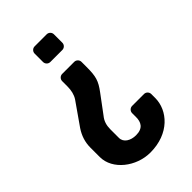

<svg xmlns="http://www.w3.org/2000/svg" viewBox="-206 -523 823 823"><g transform="rotate(-45 205.5 -111.5)"><path d="M229 -110C259 -150 265 -171 265 -228V-259C265 -271 255 -281 243 -281H170C158 -281 148 -271 148 -259V-228C148 -203 143 -182 132 -165L60 -62C42 -35 32 -5 32 28V85C32 162 114 225 199 225C314 225 379 149 379 74V50C379 38 369 28 357 28H285C273 28 263 38 263 50V74C263 103 252 129 208 129C176 129 148 113 148 85V33C148 9 154 -11 168 -28ZM243 -448H170C158 -448 148 -438 148 -426V-375C148 -363 158 -353 170 -353H243C255 -353 265 -363 265 -375V-426C265 -438 255 -448 243 -448Z"/></g></svg>

Font: DIN Rundschrift
Style: Breit
Weight: 400
Width: 7
Version: Version 1.027